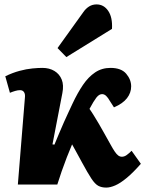

<svg xmlns="http://www.w3.org/2000/svg" viewBox="-20 -837 668 871"><path d="M218 -182 227 -181Q237 -206 248 -231.5Q259 -257 270 -282.5Q281 -308 291.5 -329.5Q302 -351 309 -367Q332 -416 356.5 -452Q381 -488 411.5 -508.5Q442 -529 481 -529Q530 -529 552.5 -502.5Q575 -476 575 -445Q575 -416 556 -391.5Q537 -367 497 -350L479 -378Q470 -394 461.5 -402Q453 -410 443 -410Q437 -410 430.5 -406.5Q424 -403 417 -394Q411 -386 403.5 -374Q396 -362 386 -343Q396 -329 406 -312.5Q416 -296 427.5 -277Q439 -258 452 -234Q469 -204 480.5 -183Q492 -162 500.5 -149.5Q509 -137 516.5 -131.5Q524 -126 533 -126Q544 -126 554.5 -133.5Q565 -141 577 -153L619 -94Q584 -54 555 -30Q526 -6 503 4Q480 14 462 14Q441 14 426 6Q411 -2 394.5 -27Q378 -52 352 -100Q344 -115 336.5 -128.5Q329 -142 322 -155Q315 -168 307 -182Q295 -154 283 -123Q271 -92 260 -60.5Q249 -29 240 0H61L93 -394Q95 -410 89 -419Q83 -428 71 -428Q61 -428 49 -424.5Q37 -421 25 -416L4 -491Q37 -507 68.5 -515.5Q100 -524 127 -526.5Q154 -529 172 -529Q204 -529 227 -515Q250 -501 260 -476Q270 -451 263 -415ZM358 -782Q369 -798 384 -807.5Q399 -817 418 -817Q451 -817 471 -787.5Q491 -758 488 -706L281 -578L241 -619Z"/></svg>

Font: Literata ExtraBold
Style: Italic
Weight: 800
Italic angle: -2°
Designer: Latin by Veronika Burian and Jose Scaglione. Greek by Irene Vlachou. Cyrillic by Vera Evstafieva
Foundry: TypeTogether
Version: Version 3.002